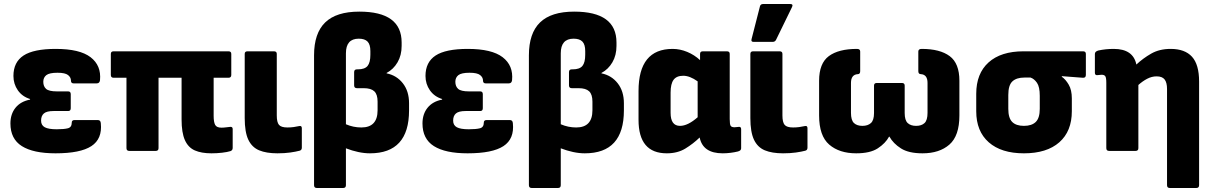

<svg xmlns="http://www.w3.org/2000/svg" viewBox="-20 -753 6052 958"><path d="M257 12Q146 12 89 -24Q32 -60 32 -137Q32 -184 57.5 -215.5Q83 -247 130 -256V-259Q91 -271 69 -302.5Q47 -334 47 -374Q47 -443 97.5 -476Q148 -509 258 -509Q378 -509 432 -467.5Q486 -426 479 -353Q477 -337 463 -337H347Q334 -337 334 -351Q334 -367 319.5 -378.5Q305 -390 267 -390Q226 -390 211 -378Q196 -366 196 -345Q196 -322 210 -309.5Q224 -297 264 -297H320Q333 -297 333 -283V-213Q333 -199 320 -199H247Q213 -199 199 -187Q185 -175 185 -151Q185 -128 203.5 -118Q222 -108 263 -108Q300 -108 319 -113Q338 -118 338 -141Q338 -154 352 -154H468Q482 -154 483 -138Q491 -60 436 -24Q381 12 257 12Z M1035 12Q985 12 952 -2.5Q919 -17 902.5 -54Q886 -91 886 -157V-365H771V-14Q771 0 757 0H625Q611 0 611 -14V-365H547Q533 -365 533 -379V-484Q533 -497 547 -497H1120Q1134 -497 1134 -484V-379Q1134 -365 1120 -365H1046V-175Q1046 -144 1053.5 -130Q1061 -116 1085 -116Q1096 -116 1106.5 -117.5Q1117 -119 1129 -120Q1141 -121 1141 -109V-15Q1141 -3 1130 1Q1114 6 1088 9Q1062 12 1035 12Z M1364 12Q1309 12 1273 -3Q1237 -18 1219 -56Q1201 -94 1201 -164V-484Q1201 -497 1215 -497H1347Q1361 -497 1361 -484V-177Q1361 -143 1372 -130Q1383 -117 1414 -117Q1430 -117 1445 -119Q1460 -121 1473 -124Q1486 -127 1486 -113V-16Q1486 -4 1475 -1Q1456 4 1428 8Q1400 12 1364 12Z M1561 185Q1547 185 1547 171V-477Q1547 -587 1602.5 -641Q1658 -695 1773 -695Q1984 -695 1984 -541V-524Q1984 -477 1963.5 -442Q1943 -407 1909 -389V-387Q1959 -377 1990 -337.5Q2021 -298 2021 -238V-202Q2021 12 1826 12Q1798 12 1767.5 5.5Q1737 -1 1706 -13V171Q1706 185 1692 185ZM1706 -487V-133Q1743 -117 1783 -117Q1864 -117 1864 -203V-246Q1864 -282 1847.5 -297.5Q1831 -313 1795 -313H1761Q1747 -313 1747 -327V-393Q1747 -407 1761 -407H1766Q1800 -407 1814 -424Q1828 -441 1828 -480V-498Q1828 -531 1814 -545.5Q1800 -560 1770 -560Q1706 -560 1706 -487Z M2313 12Q2202 12 2145 -24Q2088 -60 2088 -137Q2088 -184 2113.5 -215.5Q2139 -247 2186 -256V-259Q2147 -271 2125 -302.5Q2103 -334 2103 -374Q2103 -443 2153.5 -476Q2204 -509 2314 -509Q2434 -509 2488 -467.5Q2542 -426 2535 -353Q2533 -337 2519 -337H2403Q2390 -337 2390 -351Q2390 -367 2375.5 -378.5Q2361 -390 2323 -390Q2282 -390 2267 -378Q2252 -366 2252 -345Q2252 -322 2266 -309.5Q2280 -297 2320 -297H2376Q2389 -297 2389 -283V-213Q2389 -199 2376 -199H2303Q2269 -199 2255 -187Q2241 -175 2241 -151Q2241 -128 2259.5 -118Q2278 -108 2319 -108Q2356 -108 2375 -113Q2394 -118 2394 -141Q2394 -154 2408 -154H2524Q2538 -154 2539 -138Q2547 -60 2492 -24Q2437 12 2313 12Z M2633 185Q2619 185 2619 171V-477Q2619 -587 2674.5 -641Q2730 -695 2845 -695Q3056 -695 3056 -541V-524Q3056 -477 3035.5 -442Q3015 -407 2981 -389V-387Q3031 -377 3062 -337.5Q3093 -298 3093 -238V-202Q3093 12 2898 12Q2870 12 2839.5 5.5Q2809 -1 2778 -13V171Q2778 185 2764 185ZM2778 -487V-133Q2815 -117 2855 -117Q2936 -117 2936 -203V-246Q2936 -282 2919.5 -297.5Q2903 -313 2867 -313H2833Q2819 -313 2819 -327V-393Q2819 -407 2833 -407H2838Q2872 -407 2886 -424Q2900 -441 2900 -480V-498Q2900 -531 2886 -545.5Q2872 -560 2842 -560Q2778 -560 2778 -487Z M3307 12Q3166 12 3166 -155V-299Q3166 -509 3336 -509Q3373 -509 3409 -494Q3445 -479 3473 -453V-484Q3473 -497 3487 -497H3607Q3621 -497 3621 -484V-159Q3621 -133 3625.5 -125.5Q3630 -118 3645 -118Q3652 -118 3656.5 -119Q3661 -120 3667 -120Q3678 -121 3678 -108V-13Q3678 -1 3661 3Q3645 7 3625 9.5Q3605 12 3586 12Q3487 12 3471 -67Q3439 -36 3400 -12Q3361 12 3307 12ZM3326 -190Q3326 -125 3373 -125Q3412 -125 3461 -168V-347Q3422 -375 3389 -375Q3356 -375 3341 -355Q3326 -335 3326 -291Z M3887 12Q3832 12 3796 -3Q3760 -18 3742 -56Q3724 -94 3724 -164V-484Q3724 -497 3738 -497H3870Q3884 -497 3884 -484V-177Q3884 -143 3895 -130Q3906 -117 3937 -117Q3953 -117 3968 -119Q3983 -121 3996 -124Q4009 -127 4009 -113V-16Q4009 -4 3998 -1Q3979 4 3951 8Q3923 12 3887 12ZM3740 -544Q3726 -544 3730 -558L3772 -722Q3775 -733 3788 -733H3923Q3940 -733 3931 -716L3852 -554Q3847 -544 3835 -544Z M4252 12Q4168 12 4117.5 -31.5Q4067 -75 4067 -177V-350Q4067 -437 4115.5 -473Q4164 -509 4256 -509Q4272 -509 4272 -496V-398Q4272 -383 4260 -383Q4226 -381 4226 -339V-190Q4226 -153 4241 -139Q4256 -125 4283 -125Q4310 -125 4325.5 -139Q4341 -153 4341 -189V-326Q4341 -339 4355 -339H4480Q4494 -339 4494 -326V-189Q4494 -153 4509 -139Q4524 -125 4551 -125Q4578 -125 4593 -139Q4608 -153 4608 -190V-339Q4608 -381 4575 -383Q4562 -383 4562 -398V-496Q4562 -509 4579 -509Q4670 -509 4718.5 -473Q4767 -437 4767 -350V-177Q4767 -75 4717 -31.5Q4667 12 4583 12Q4514 12 4475.5 -12.5Q4437 -37 4418 -71H4416Q4398 -38 4360 -13Q4322 12 4252 12Z M5089 12Q4976 12 4913.5 -43Q4851 -98 4851 -198V-285Q4851 -386 4912.5 -441.5Q4974 -497 5087 -497H5384Q5398 -497 5398 -484V-379Q5398 -364 5383 -365L5278 -373V-370Q5297 -357 5312.5 -330.5Q5328 -304 5328 -262V-198Q5328 -98 5265.5 -43Q5203 12 5089 12ZM5089 -125Q5128 -125 5148 -144.5Q5168 -164 5168 -210V-275Q5168 -320 5154 -340Q5140 -360 5122 -366H5091Q5052 -366 5031.5 -347Q5011 -328 5011 -279V-210Q5011 -164 5030.5 -144.5Q5050 -125 5089 -125Z M5514 0Q5500 0 5500 -14V-340Q5500 -365 5495 -372.5Q5490 -380 5477 -380Q5470 -380 5465 -379Q5460 -378 5455 -378Q5443 -377 5443 -390V-484Q5443 -496 5460 -501Q5497 -509 5537 -509Q5634 -509 5650 -431Q5683 -462 5724 -485.5Q5765 -509 5821 -509Q5892 -509 5927.5 -470Q5963 -431 5963 -346V171Q5963 185 5949 185H5817Q5803 185 5803 171V-309Q5803 -341 5791 -356.5Q5779 -372 5751 -372Q5727 -372 5704 -360Q5681 -348 5660 -329V-14Q5660 0 5646 0Z"/></svg>

Font: Sofia Sans Black
Style: Regular
Weight: 900
Designer: Botio Nikoltchev, Ani Petrova
Foundry: lettersoup
Version: Version 4.100; ttfautohint (v1.8.3)